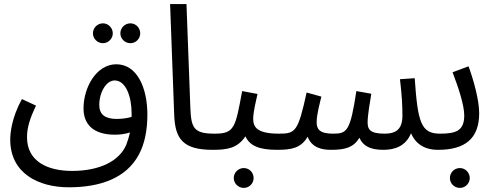

<svg xmlns="http://www.w3.org/2000/svg" viewBox="-20 -727 2412 938"><path d="M617 -516C644 -516 665 -538 665 -564C665 -591 644 -613 617 -613C590 -613 568 -591 568 -564C568 -538 590 -516 617 -516ZM483 -516C509 -516 531 -538 531 -564C531 -591 509 -613 483 -613C456 -613 434 -591 434 -564C434 -538 456 -516 483 -516ZM316 188C469 188 596 144 658 29C687 -24 700 -92 700 -167C700 -298 650 -413 548 -413C451 -413 388 -300 388 -197C388 -119 437 -69 541 -69C565 -69 592 -72 615 -80C610 -58 604 -38 597 -20C564 58 470 108 332 108C213 108 112 62 112 -56C112 -103 125 -146 156 -211L87 -243C36 -150 30 -75 30 -45C30 120 168 188 316 188ZM465 -214C465 -276 499 -334 540 -334C594 -334 623 -257 623 -172C623 -167 623 -162 623 -156C601 -149 574 -146 550 -146C493 -146 465 -168 465 -214Z M1019 5C1052 5 1069 -15 1069 -37C1069 -58 1057 -74 1029 -74C927 -74 914 -101 910 -199L891 -707H811L831 -167C835 -47 875 5 1019 5Z M1019 5C1088 5 1140 -2 1179 -61C1199 -17 1242 5 1333 5C1365 5 1383 -15 1383 -37C1383 -58 1371 -74 1343 -74C1234 -74 1217 -107 1217 -147C1217 -179 1230 -232 1238 -268L1163 -282C1130 -104 1126 -74 1029 -74ZM1171 191C1198 191 1219 169 1219 143C1219 116 1198 94 1171 94C1144 94 1122 116 1122 143C1122 169 1144 191 1171 191Z M1333 5C1404 5 1450 -3 1483 -59C1503 -5 1554 5 1596 5C1669 5 1707 -7 1736 -54C1753 -14 1789 5 1853 5C1907 5 1962 -12 1988 -76C2008 -29 2049 5 2120 5C2153 5 2170 -15 2170 -37C2170 -58 2158 -74 2130 -74C2036 -74 2021 -130 2006 -345L1934 -340C1944 -257 1946 -208 1946 -162C1946 -97 1916 -74 1859 -74C1786 -74 1776 -96 1776 -130C1776 -164 1788 -233 1794 -269L1721 -282C1691 -86 1676 -74 1607 -74C1540 -74 1527 -97 1527 -130C1527 -168 1542 -221 1550 -255L1478 -275C1436 -84 1424 -74 1343 -74Z M2120 5C2251 5 2321 -49 2321 -174C2321 -239 2293 -338 2269 -403L2191 -374C2220 -298 2248 -213 2248 -163C2248 -89 2209 -74 2130 -74ZM2227 191C2253 191 2275 169 2275 143C2275 116 2253 94 2227 94C2199 94 2178 116 2178 143C2178 169 2199 191 2227 191Z"/></svg>

Font: Noto Sans Arabic UI SmCn
Style: Regular
Weight: 400
Width: 4
Designer: Monotype Design Team, Nadine Chahine and Nizar Qandah
Foundry: Monotype Imaging Inc.
Version: Version 2.010